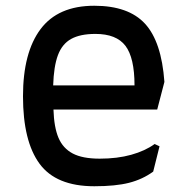

<svg xmlns="http://www.w3.org/2000/svg" viewBox="-20 -636 642 668"><path d="M60 -301Q60 -453 121 -534.5Q182 -616 308 -616Q427 -616 484.5 -553.5Q542 -491 552 -351L527 -255H166Q168 -193 183.5 -156.5Q199 -120 233 -102Q267 -84 327 -84Q388 -84 436.5 -97.5Q485 -111 518 -135L535 -127L513 -39Q476 -12 429 0Q382 12 308 12Q175 12 117.5 -66.5Q60 -145 60 -301ZM448 -339Q448 -435 416.5 -476.5Q385 -518 312 -518Q259 -518 227.5 -500.5Q196 -483 181.5 -444Q167 -405 165 -339Z"/></svg>

Font: Farro
Style: Regular
Weight: 400
Designer: Aceler Chua
Foundry: Grayscale Limited
Version: Version 1.101